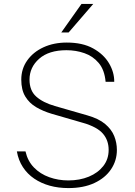

<svg xmlns="http://www.w3.org/2000/svg" viewBox="-20 -949 688 979"><path d="M328.5 10Q277.5 10 233.5 -2.2Q189.5 -14.5 154.5 -38.2Q119.5 -62 96.8 -96.8Q74 -131.5 66 -177H110Q121 -128 153 -95Q185 -62 231 -45.5Q277 -29 328.5 -29Q386.5 -29 433 -48.2Q479.5 -67.5 506.8 -102.5Q534 -137.5 534 -184.5Q534 -233.5 504.8 -267.5Q475.5 -301.5 405 -322L243 -369Q199.5 -382 164.5 -402.5Q129.5 -423 109 -456.8Q88.5 -490.5 88.5 -543Q88.5 -598 118.8 -640.8Q149 -683.5 201.5 -707.8Q254 -732 320.5 -732Q401 -732 454.8 -702.2Q508.5 -672.5 535.8 -626.5Q563 -580.5 562.5 -532H518.5Q513 -593 483.2 -628Q453.5 -663 410.2 -678Q367 -693 319 -693Q229 -693 179.8 -649.5Q130.5 -606 130.5 -543Q130.5 -487 164.8 -456.5Q199 -426 259.5 -408.5L424.5 -361Q483 -344.5 516 -316.8Q549 -289 562.5 -255Q576 -221 576 -184.5Q576 -130 546.2 -85.8Q516.5 -41.5 461.2 -15.8Q406 10 328.5 10ZM292.5 -783.5 395.5 -929H455.5L330 -783.5Z"/></svg>

Font: Public Sans Thin Thin
Style: Regular
Weight: 250
Version: Version 2.001